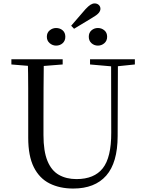

<svg xmlns="http://www.w3.org/2000/svg" viewBox="-20 -1069 837 1105"><path d="M302.7 -806.5Q282.6 -806.5 266.1 -820.4Q249.6 -834.4 249.6 -857.4Q249.6 -881.1 266.1 -894.4Q282.6 -907.8 302.7 -907.8Q325.2 -907.8 340.6 -894.4Q356 -881.1 356 -857.4Q356 -834.4 340.6 -820.4Q325.2 -806.5 302.7 -806.5ZM406.2 -903.4 389.6 -920.9 472 -1016.2Q489.2 -1034.5 501.1 -1041.9Q512.9 -1049.3 524.8 -1049.3Q538.9 -1049.3 548.5 -1040.6Q558 -1031.8 558 -1018.1Q558 -1006.1 547.5 -993.8Q537 -981.6 510.7 -966.6ZM543.5 -806.5Q522.2 -806.5 506.6 -820.4Q491 -834.4 491 -857.4Q491 -881.1 506.6 -894.4Q522.2 -907.8 543.5 -907.8Q564.6 -907.8 580.6 -894.4Q596.6 -881.1 596.6 -857.4Q596.6 -834.4 580.6 -820.4Q564.6 -806.5 543.5 -806.5ZM401.2 16.1Q323.9 16.1 265.4 -13.2Q206.9 -42.4 174.6 -106.7Q142.4 -171.1 142.4 -276.5V-391Q142.4 -475.8 142.3 -560.2Q142.2 -644.6 140 -728H232.2Q231.2 -645.4 230.7 -561.2Q230.2 -477 230.2 -391V-291.5Q230.2 -198.9 253 -143.1Q275.8 -87.3 318.7 -62.8Q361.7 -38.3 420.2 -38.3Q522.2 -38.3 571.4 -100.5Q620.6 -162.6 620.2 -305.7L619.4 -728H658.7L657.1 -285.6Q656.7 -132.5 591.2 -58.2Q525.7 16.1 401.2 16.1ZM45.5 -698V-728H340.7V-698L201.1 -686.9H179.8ZM498.2 -698V-728H756.2V-698L647.1 -686.7H626.2Z"/></svg>

Font: Noto Serif TC
Style: Regular
Weight: 200
Designer: Ryoko NISHIZUKA 西塚涼子 (kana & ideographs); Frank Grießhammer (Latin, Greek & Cyrillic); Wenlong ZHANG 张文龙 (bopomofo); San
Foundry: Adobe
Version: Version 2.001;hotconv 1.1.0;makeotfexe 2.6.0